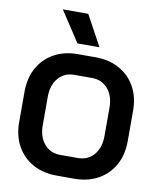

<svg xmlns="http://www.w3.org/2000/svg" viewBox="-101 -1028 926 1115"><g transform="rotate(10 362.0 -470.5)"><path d="M42 -260V-440Q42 -520 75.5 -580.5Q109 -641 169.5 -674.5Q230 -708 309 -708H415Q494 -708 554.5 -674.5Q615 -641 648.5 -580.5Q682 -520 682 -440V-260Q682 -180 648.5 -119.5Q615 -59 554.5 -25.5Q494 8 415 8H309Q230 8 169.5 -25.5Q109 -59 75.5 -119.5Q42 -180 42 -260ZM415 -114Q473 -114 508.5 -156Q544 -198 544 -266V-434Q544 -502 508.5 -544Q473 -586 415 -586H309Q251 -586 215.5 -544Q180 -502 180 -434V-266Q180 -198 215.5 -156Q251 -114 309 -114ZM178 -949H328L426 -769H296Z"/></g></svg>

Font: Stavian Bold
Style: Bold
Weight: 700
Version: Version 1.000; ttfautohint (v1.6)